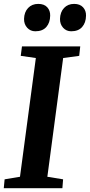

<svg xmlns="http://www.w3.org/2000/svg" viewBox="-24 -986 471 1006"><path d="M-4.2 0 0.2 -46.4 80.7 -59.8 163.8 -682 84.7 -693.4 91.1 -743H396.5L391 -693.4L306.9 -682L224.1 -59.8L306.6 -46.4L302.9 0ZM161.1 -822.1Q135.3 -822.1 118.4 -840.7Q101.5 -859.4 102 -887.1Q103 -922.8 123.3 -944.2Q143.6 -965.6 176.4 -965.6Q207.7 -965.6 223.7 -947.8Q239.8 -930 238.9 -903.6Q238.4 -867.2 218.7 -844.6Q198.9 -822.1 161.1 -822.1ZM349.2 -822.1Q323.4 -822.1 306.6 -840.7Q289.9 -859.4 290.4 -887.1Q291.4 -922.8 311.6 -944.2Q331.7 -965.6 364.3 -965.6Q394.9 -965.6 411.2 -947.8Q427.5 -930 426.7 -903.6Q426.2 -867.2 406.4 -844.6Q386.7 -822.1 349.2 -822.1Z"/></svg>

Font: Merriweather Light
Style: Italic
Weight: 300
Italic angle: -7.8°
Designer: Eben Sorkin
Foundry: Eben Sorkin
Version: Version 2.101